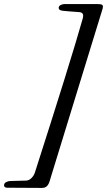

<svg xmlns="http://www.w3.org/2000/svg" viewBox="-101 -722 525 942"><path d="M404 -689Q404 -682 398 -665L151 139Q149 145 143.5 164Q138 183 129 191.5Q120 200 105 200L-67 199Q-74 199 -78 195Q-82 191 -81 185Q-80 176 -70 171Q-60 166 -49 166Q-28 166 28 164Q42 163 53.5 151.5Q65 140 70 125Q246 -423 304 -628Q307 -637 307 -645Q307 -663 282 -663L241 -666L208 -669Q186 -671 187 -685Q188 -693 197 -697.5Q206 -702 215 -702H377Q392 -702 398 -699.5Q404 -697 404 -689Z"/></svg>

Font: EB Garamond Medium
Style: Italic
Weight: 500
Italic angle: -17.2°
Designer: Georg Duffner and Octavio Pardo
Foundry: Georg Duffner
Version: Version 1.000